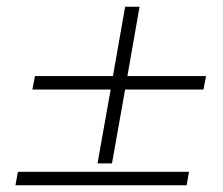

<svg xmlns="http://www.w3.org/2000/svg" viewBox="-20 -651 663 571"><path d="M25.9 -100.1 33.2 -140.1H542L535.2 -100.1ZM352.1 -630.9H395L358.9 -424.8H592.8L585 -384.8H352.1L313 -165H270L309.1 -384.8H76.2L84 -424.8H315.9Z"/></svg>

Font: SVN-Poppins ExtraLight
Style: Italic
Weight: 200
Italic angle: -10°
Designer: Ninad Kale (Devanagari), Jonny Pinhorn (Latin)
Foundry: Indian Type Foundry
Version: Version 3.002 2017